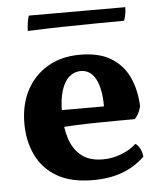

<svg xmlns="http://www.w3.org/2000/svg" viewBox="-49 -674 608 725"><g transform="rotate(-5 255.5 -311.0)"><path d="M275.5 9Q191.4 9 138.4 -22.2Q85.4 -53.4 60.1 -106.9Q34.8 -160.3 34.8 -226.4Q34.8 -297.2 62.9 -351.2Q91 -405.2 143.3 -436.1Q195.5 -467 266.3 -467Q338.1 -467 383.4 -439.5Q428.6 -412 451 -363.7Q473.3 -315.4 475.8 -253.7Q469.2 -224.9 451.4 -206.7Q426 -206.7 389.9 -206.4Q353.8 -206.2 312.4 -205.7Q271 -205.2 228.6 -203.4Q186.2 -201.6 147.8 -199.1V-264.7H339.9Q339.9 -331.8 320.4 -368.6Q300.8 -405.4 263.6 -405.4Q240.1 -405.4 221 -389.6Q201.9 -373.8 190.9 -340.2Q179.8 -306.6 179.8 -252.6Q179.8 -201.5 192.8 -158.9Q205.8 -116.4 236.3 -91.1Q266.7 -65.8 319.5 -65.8Q354.1 -65.8 388.2 -78.7Q422.3 -91.6 445.7 -113.4Q455.3 -107.8 463 -92.8Q470.8 -77.8 471.3 -62.5Q433.6 -26.4 385.7 -8.7Q337.8 9 275.5 9ZM78.2 -573.5Q78.2 -584.2 80.5 -601.8Q82.7 -619.4 87.2 -631H452.7Q452.7 -621 450.7 -607.1Q448.7 -593.3 443.7 -580.2Q408.9 -580.2 352.2 -579.6Q295.5 -579.1 225.4 -577.8Q155.4 -576.6 78.2 -573.5Z"/></g></svg>

Font: Vollkorn
Style: Regular
Weight: 400
Designer: Friedrich Althausen
Foundry: Friedrich Althausen
Version: Version 5.001